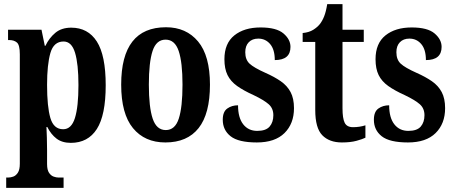

<svg xmlns="http://www.w3.org/2000/svg" viewBox="-20 -680 2201 930"><path d="M10 230V180H20Q31 180 44 175.5Q57 171 66.5 156.5Q76 142 76 113V-417Q76 -462 62 -474Q48 -486 25 -486H19V-536H181L197 -458H200Q218 -496 248 -521Q278 -546 325 -546Q406 -546 449 -479Q492 -412 492 -267Q492 -122 449 -55Q406 12 323 12Q281 12 254 -8.5Q227 -29 209 -65H205Q206 -42 207 -13.5Q208 15 208 47V114Q208 143 217.5 157Q227 171 240 175.5Q253 180 263 180H288V230ZM286 -54Q326 -54 343 -108.5Q360 -163 360 -268Q360 -370 343.5 -424.5Q327 -479 288 -479Q240 -479 224 -423Q208 -367 208 -269Q208 -163 224 -108.5Q240 -54 286 -54Z M781 10Q681 10 624 -59.5Q567 -129 567 -270Q567 -548 784 -548Q882 -548 939.5 -479Q997 -410 997 -270Q997 -129 942 -59.5Q887 10 781 10ZM783 -50Q828 -50 846 -105.5Q864 -161 864 -270Q864 -378 845.5 -433Q827 -488 782 -488Q737 -488 719 -433Q701 -378 701 -270Q701 -161 719.5 -105.5Q738 -50 783 -50Z M1224 10Q1135 10 1097 -20Q1059 -50 1059 -100Q1059 -139 1081 -154.5Q1103 -170 1133 -170Q1133 -110 1158 -78Q1183 -46 1226 -46Q1268 -46 1286 -67Q1304 -88 1304 -122Q1304 -155 1281.5 -175Q1259 -195 1209 -219Q1160 -241 1128.5 -263.5Q1097 -286 1082 -316.5Q1067 -347 1067 -393Q1067 -470 1115 -508.5Q1163 -547 1242 -547Q1319 -547 1353 -518Q1387 -489 1387 -453Q1387 -389 1311 -389Q1311 -440 1288.5 -466.5Q1266 -493 1231 -493Q1202 -493 1185 -475.5Q1168 -458 1168 -427Q1168 -391 1189 -371.5Q1210 -352 1266 -327Q1309 -308 1340 -286.5Q1371 -265 1387.5 -234Q1404 -203 1404 -156Q1404 -81 1358 -35.5Q1312 10 1224 10Z M1636 10Q1575 10 1541 -25Q1507 -60 1507 -147V-477H1446V-520Q1477 -523 1497 -535.5Q1517 -548 1529 -563Q1541 -578 1550 -600.5Q1559 -623 1565 -660H1639V-536H1742V-477H1639V-155Q1639 -107 1649.5 -85.5Q1660 -64 1690 -64Q1722 -64 1750 -73V-13Q1736 -6 1707 2Q1678 10 1636 10Z M1956 10Q1867 10 1829 -20Q1791 -50 1791 -100Q1791 -139 1813 -154.5Q1835 -170 1865 -170Q1865 -110 1890 -78Q1915 -46 1958 -46Q2000 -46 2018 -67Q2036 -88 2036 -122Q2036 -155 2013.5 -175Q1991 -195 1941 -219Q1892 -241 1860.5 -263.5Q1829 -286 1814 -316.5Q1799 -347 1799 -393Q1799 -470 1847 -508.5Q1895 -547 1974 -547Q2051 -547 2085 -518Q2119 -489 2119 -453Q2119 -389 2043 -389Q2043 -440 2020.5 -466.5Q1998 -493 1963 -493Q1934 -493 1917 -475.5Q1900 -458 1900 -427Q1900 -391 1921 -371.5Q1942 -352 1998 -327Q2041 -308 2072 -286.5Q2103 -265 2119.5 -234Q2136 -203 2136 -156Q2136 -81 2090 -35.5Q2044 10 1956 10Z"/></svg>

Font: Noto Serif Hebrew ExtraCondensed
Style: Bold
Weight: 700
Width: 2
Designer: Monotype Design Team
Foundry: Monotype Imaging Inc.
Version: Version 2.004; ttfautohint (v1.8.4.7-5d5b)